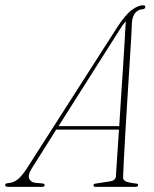

<svg xmlns="http://www.w3.org/2000/svg" viewBox="-64 -728 600 748"><path d="M59.5 -71.5Q43.5 -46 50 -31.5Q56.5 -17 76 -15.5L100 -13.5Q110.5 -12.5 110 -6.5Q110 0 99 0H-30.5Q-44 0 -44 -7.5Q-44 -14 -30 -15Q-12 -16 4.5 -28.8Q21 -41.5 41 -72.5L390.5 -618.5Q422.5 -668.5 448 -688Q473.5 -707.5 493.5 -707.5Q502 -707.5 502 -701Q502 -693 491 -692Q474.5 -691 463.2 -678Q452 -665 450 -640Q449.5 -620.5 446.8 -574.8Q444 -529 440.2 -468Q436.5 -407 432.2 -340.8Q428 -274.5 424.5 -213Q421 -151.5 418.5 -105Q416 -58.5 415.5 -38Q415 -27.5 424.5 -22Q434 -16.5 466 -13Q474 -12.5 474 -7Q473.5 0 465 0H307.5Q300 0 300.5 -6.5Q300.5 -11.5 306.5 -12.5L365.5 -21.5Q386 -25 387.5 -40.5Q388.5 -61.5 392 -110.8Q395.5 -160 399.5 -223H155ZM399.5 -608 164 -236.5H400.5Q404 -293.5 408 -354.8Q412 -416 415.8 -473.2Q419.5 -530.5 422 -575.5Q424.5 -620.5 426 -645.5Q420 -638.5 413 -628.8Q406 -619 399.5 -608Z"/></svg>

Font: Fraunces 144pt Soft Thin
Style: Italic
Weight: 100
Italic angle: -16°
Version: Version 1.000;[0bf87f6ff]